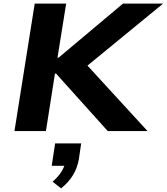

<svg xmlns="http://www.w3.org/2000/svg" viewBox="-20 -725 922 1062"><path d="M60 0 172 -705H346L298 -406H304L660 -705H882L421 -327L430 -399L796 0H576L290 -318H284L234 0ZM318 317 271 280Q303 252 320.5 223.5Q338 195 341 171L366 192H266L285 68H429L416 157Q408 203 384 243Q360 283 318 317Z"/></svg>

Font: Nunito Sans 7pt SemiExpanded ExtraBold
Style: Italic
Weight: 800
Width: 6
Italic angle: -9°
Designer: Vernon Adams
Foundry: Vernon Adams
Version: Version 3.101;gftools[0.9.27]